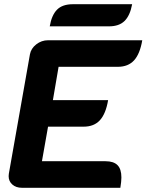

<svg xmlns="http://www.w3.org/2000/svg" viewBox="-20 -891 695 911"><path d="M122 -633Q127 -661 152 -680.5Q177 -700 208 -700H655Q644 -635 616 -604.5Q588 -574 539 -574H258L231 -416H493Q482 -351 454 -320.5Q426 -290 377 -290H208L179 -126H481Q519 -126 537.5 -107.5Q556 -89 556 -49Q556 -30 551 0H84Q56 0 38.5 -15.5Q21 -31 21 -55Q21 -63 22 -67ZM326 -871H607Q597 -817 571 -791.5Q545 -766 497 -766H216Q225 -819 250.5 -845Q276 -871 326 -871Z"/></svg>

Font: K2D ExtraBold
Style: Italic
Weight: 800
Italic angle: -10°
Designer: Katatrad Aksorn Co.,Ltd.
Foundry: Cadson Demak Co.,Ltd.
Version: Version 1.000; ttfautohint (v1.6)